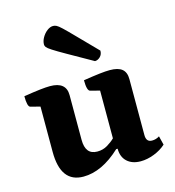

<svg xmlns="http://www.w3.org/2000/svg" viewBox="-109 -817 841 921"><g transform="rotate(-15 311.5 -356.0)"><path d="M193 12Q80 12 80 -141V-366L33 -378Q18 -381 18 -434Q68 -442 99 -445.5Q130 -449 149 -449Q229 -449 229 -383V-161Q229 -87 288 -87Q316 -87 338.5 -100.5Q361 -114 376 -129V-366L330 -378Q314 -381 314 -434Q365 -442 395.5 -445.5Q426 -449 446 -449Q487 -449 506.5 -433Q526 -417 526 -383V-105Q526 -70 555 -70Q575 -70 592 -81L603 -37Q579 -15 544.5 -1.5Q510 12 477 12Q435 12 410 -11Q385 -34 385 -75H378Q285 12 193 12ZM389 -509Q311 -553 267 -578Q223 -603 203 -616Q183 -629 178 -635.5Q173 -642 173 -649Q173 -666 183 -683.5Q193 -701 208 -712.5Q223 -724 238 -724Q246 -724 254.5 -720Q263 -716 280.5 -699.5Q298 -683 332 -648Q366 -613 427 -551Q427 -532 415 -520.5Q403 -509 389 -509Z"/></g></svg>

Font: Petrona ExtraBold
Style: Regular
Weight: 800
Designer: Ringo R. Seeber
Foundry: Ringo R. Seeber
Version: Version 2.001; ttfautohint (v1.8.3)